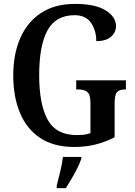

<svg xmlns="http://www.w3.org/2000/svg" viewBox="-20 -744 693 985"><path d="M361 10Q256 10 186.5 -36Q117 -82 82.5 -164.5Q48 -247 48 -358Q48 -466 84 -548.5Q120 -631 190.5 -677.5Q261 -724 365 -724Q468 -724 521.5 -691Q575 -658 575 -610Q575 -577 549 -555Q523 -533 474 -533Q474 -586 447.5 -626Q421 -666 363 -666Q266 -666 223.5 -588Q181 -510 181 -358Q181 -209 224.5 -130Q268 -51 374 -51Q392 -51 410 -53Q428 -55 444 -61V-216Q444 -259 428 -272Q412 -285 382 -285H371V-332H626V-285H619Q593 -285 580.5 -271.5Q568 -258 568 -212V-40Q520 -15 469.5 -2.5Q419 10 361 10ZM271 208Q279 176 289 136Q299 96 303 61H397V71Q390 92 376.5 119Q363 146 347 173Q331 200 318 221H271Z"/></svg>

Font: Noto Serif Hebrew Condensed SemiBold
Style: Regular
Weight: 600
Width: 3
Designer: Monotype Design Team
Foundry: Monotype Imaging Inc.
Version: Version 2.004; ttfautohint (v1.8.4.7-5d5b)